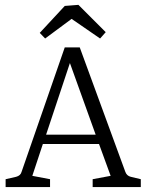

<svg xmlns="http://www.w3.org/2000/svg" viewBox="-20 -763 595 783"><path d="M370.1 -213.9 265.1 -505.9 168 -213.9ZM164.1 -606 142.1 -628.9 244.1 -738.8 299.8 -743.2 411.1 -631.8 388.2 -606 272 -686ZM554.2 0H357.9V-32.2L431.2 -45.9L383.8 -175.8H154.8L111.8 -45.9L184.1 -32.2V0H2.9V-32.2L45.9 -42Q64 -46.9 67.9 -62L244.1 -569.8H305.2L491.2 -62Q497.1 -45.9 513.2 -42L554.2 -32.2Z"/></svg>

Font: Yrsa-Light
Style: Regular
Weight: 300
Designer: Anna Giedrys (Yrsa+Rasa design), David Brezina (Yrsa art-direction, Rasa art-direction, design)
Foundry: Rosetta Type Foundry
Version: Version 1.001;PS 1.1;hotconv 1.0.88;makeotf.lib2.5.647800